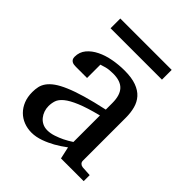

<svg xmlns="http://www.w3.org/2000/svg" viewBox="-188 -760 885 885"><g transform="rotate(45 254.5 -318.0)"><path d="M331.1 -267.1Q263.7 -250 224.1 -233.4Q184.6 -216.8 164.3 -200Q144 -183.1 138.4 -165.8Q132.8 -148.4 132.8 -129.9Q132.8 -114.3 137.9 -99.4Q143.1 -84.5 152.6 -72.8Q162.1 -61 176 -54Q189.9 -46.9 208 -46.9Q228 -46.9 249.8 -54.2Q271.5 -61.5 289.6 -70.3Q310.5 -80.6 331.1 -94.2ZM344.2 0 331.1 -59.1Q304.7 -39.1 276.9 -23.4Q264.6 -16.6 251 -10.3Q237.3 -3.9 222.9 1.2Q208.5 6.3 193.6 9.3Q178.7 12.2 164.1 12.2Q136.7 12.2 113 2.9Q89.4 -6.3 71.8 -23.9Q54.2 -41.5 44.2 -66.4Q34.2 -91.3 34.2 -123Q34.2 -141.6 37.8 -158.2Q41.5 -174.8 52.7 -190.4Q64 -206.1 84.2 -220.5Q104.5 -234.9 137.5 -249Q170.4 -263.2 218 -277.1Q265.6 -291 331.1 -305.2V-348.1Q331.1 -398.4 308.6 -422.6Q286.1 -446.8 237.8 -446.8Q211.4 -446.8 192.9 -441.9Q174.3 -437 167 -434.1V-347.2H94.2Q87.4 -347.2 80.8 -348.1Q74.2 -349.1 68.8 -352.3Q63.5 -355.5 60.3 -361.1Q57.1 -366.7 57.1 -376Q57.1 -406.7 75.7 -429Q94.2 -451.2 124 -465.8Q153.8 -480.5 190.9 -487.3Q228 -494.1 265.1 -494.1Q311.5 -494.1 342 -482.9Q372.6 -471.7 390.4 -451.7Q408.2 -431.6 415.5 -404.3Q422.9 -377 422.9 -344.2V-64Q422.9 -54.7 429 -48.8Q435.1 -43 443.8 -42L492.2 -39.1V0ZM81.5 -585.9V-649.4H416.5V-585.9Z"/></g></svg>

Font: Charis SIL
Style: Regular
Weight: 400
Foundry: SIL International
Version: Version 4.112